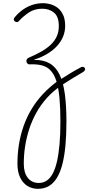

<svg xmlns="http://www.w3.org/2000/svg" viewBox="-20 -539 557 1211"><path d="M219 652Q182 652 152.5 633.5Q123 615 106.5 579.5Q90 544 90 493Q90 431 99.5 372Q109 313 128.5 257Q148 201 178.5 150Q209 99 251.5 53.5Q294 8 350 -32L367 0Q315 35 276 78.5Q237 122 209.5 171.5Q182 221 164.5 274.5Q147 328 138.5 383Q130 438 130 494Q130 551 155.5 583Q181 615 225 615Q253 615 275 600Q297 585 313 555Q329 525 339.5 479Q350 433 355.5 370.5Q361 308 361 228Q361 145 355.5 84.5Q350 24 339 -16Q328 -56 310 -81Q292 -106 268.5 -117.5Q245 -129 213 -132Q204 -133 192 -133.5Q180 -134 168 -133Q160 -132 154.5 -137Q149 -142 147 -149Q145 -156 148.5 -163.5Q152 -171 161 -175Q206 -194 241 -214Q276 -234 300.5 -257.5Q325 -281 338 -309.5Q351 -338 351 -374Q351 -434 321 -459Q291 -484 247 -484Q197 -484 161 -459.5Q125 -435 101 -408Q94 -399 86.5 -399.5Q79 -400 74 -404Q68 -409 67 -414.5Q66 -420 70 -426Q88 -450 115.5 -471.5Q143 -493 177.5 -506Q212 -519 254 -519Q270 -519 293.5 -513.5Q317 -508 339 -493Q361 -478 376 -449.5Q391 -421 391 -375Q391 -342 379 -311Q367 -280 343 -252.5Q319 -225 282.5 -202Q246 -179 196 -163V-161Q254 -162 293.5 -139Q333 -116 356 -68Q379 -20 389 54Q399 128 399 228Q399 313 392.5 381Q386 449 372.5 500Q359 551 337.5 585Q316 619 286.5 635.5Q257 652 219 652ZM358 -36Q391 -57 423.5 -77Q456 -97 493 -116Q500 -119 506 -117Q512 -115 515 -109.5Q518 -104 516 -98Q514 -92 506 -86Q473 -67 439 -46Q405 -25 371 -3Z"/></svg>

Font: Playwrite CL Thin
Style: Regular
Weight: 100
Designer: Veronika Burian, José Scaglione
Foundry: TypeTogether
Version: Version 1.002